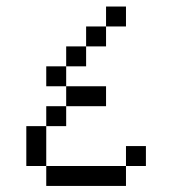

<svg xmlns="http://www.w3.org/2000/svg" viewBox="-20 -708 540 602"><path d="M437.5 -187.5V-250H375V-187.5H125V-125H375V-187.5ZM312.5 -375V-437.5H187.5V-375H125V-312.5H62.5Q62.5 -312.5 62.5 -187.5H125Q125 -187.5 125 -312.5H187.5V-375ZM375 -625V-687.5H312.5V-625H250V-562.5H187.5V-500H125V-437.5H187.5V-500H250V-562.5H312.5V-625Z"/></svg>

Font: CalcUnifontExMono
Style: Regular
Weight: 500
Version: Version 15.0.06